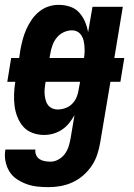

<svg xmlns="http://www.w3.org/2000/svg" viewBox="-34 -548 554 791"><path d="M166 223Q143 223 119.5 220.5Q96 218 74.5 210Q53 202 34.5 189.5Q16 177 4.5 158Q-7 139 -11.5 116Q-16 93 -12 70V68H112Q110 80 115 91Q120 102 129.5 108Q139 114 151 116Q163 118 175 118Q191 118 207 109Q223 100 233.5 85.5Q244 71 249 54.5Q254 38 257 21L273 -74Q263 -56 250.5 -40.5Q238 -25 221.5 -14Q205 -3 186 2.5Q167 8 148 8Q123 8 100 -0.5Q77 -9 62 -26Q47 -43 38 -65.5Q29 -88 26 -112Q23 -136 24 -161Q25 -186 29 -211H-4L12 -309H45L50 -343Q54 -364 59.5 -385Q65 -406 74 -426.5Q83 -447 96 -466Q109 -485 126.5 -499.5Q144 -514 165 -521Q186 -528 207 -528Q232 -528 254.5 -520.5Q277 -513 292 -496.5Q307 -480 316 -459Q325 -438 329 -415L347 -520H472L437 -309H478L462 -211H421L379 38Q375 63 367 87.5Q359 112 344.5 134Q330 156 309.5 174Q289 192 265 203Q241 214 216 218.5Q191 223 166 223ZM170 -309H312Q314 -321 314.5 -333Q315 -345 314 -357Q313 -369 310.5 -380.5Q308 -392 301.5 -402Q295 -412 285 -417.5Q275 -423 262 -423Q245 -423 228 -415Q211 -407 199.5 -392.5Q188 -378 182 -361Q176 -344 173 -326ZM204 -97Q219 -97 235 -102.5Q251 -108 263 -120Q275 -132 281.5 -147.5Q288 -163 290 -179L296 -211H154L153 -206Q151 -194 150 -182Q149 -170 150 -158.5Q151 -147 154 -135.5Q157 -124 163.5 -115.5Q170 -107 180.5 -102Q191 -97 204 -97Z"/></svg>

Font: Iosevka Extrabold
Style: Italic
Weight: 800
Italic angle: -9°
Monospace: yes
Designer: Belleve Invis
Foundry: Belleve Invis
Version: Version 32.5.0; ttfautohint (v1.8.4)